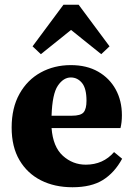

<svg xmlns="http://www.w3.org/2000/svg" viewBox="-20 -773 561 808"><path d="M278 -447Q247 -447 223.5 -412.5Q200 -378 197 -286H282Q320 -286 332 -300.5Q344 -315 344 -349Q344 -401 325 -424Q306 -447 278 -447ZM285 15Q210 15 152.5 -14Q95 -43 62 -99Q29 -155 29 -236Q29 -319 62 -378Q95 -437 151.5 -468Q208 -499 278 -499Q345 -499 393 -471.5Q441 -444 467 -396.5Q493 -349 493 -288Q493 -258 487 -234H197Q203 -155 244.5 -117.5Q286 -80 341 -80Q414 -80 460 -133L494 -105Q462 -46 413 -15.5Q364 15 285 15ZM406 -545 279 -647 152 -545 117 -578 247 -753H311L441 -578Z"/></svg>

Font: Source Serif 4
Style: Bold
Weight: 700
Designer: Frank Grießhammer
Foundry: Adobe
Version: Version 4.005;hotconv 1.1.0;makeotfexe 2.6.0